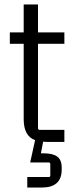

<svg xmlns="http://www.w3.org/2000/svg" viewBox="-20 -635 310 859"><path d="M205 150V99Q205 92 198 92H115L137 -8Q86 -26 86 -102V-439H24V-490H86V-615H150V-490H268V-439H150V-62Q150 -54 158 -54H268V0H200Q181 0 173 -1L163 51H176Q216 51 236 65.5Q256 80 256 115V124Q256 204 167 204H102V157H198Q205 157 205 150Z"/></svg>

Font: Gemunu Libre Light
Style: Regular
Weight: 300
Designer: Puspanada Ekanayake, Sola Matas, Pathum Egodawatta, Kosala Senevirathne
Foundry: mooniak
Version: Version 1.100